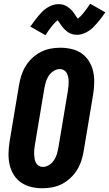

<svg xmlns="http://www.w3.org/2000/svg" viewBox="-20 -998 583 1026"><path d="M207 8Q176 8 146.5 1Q117 -6 93 -22.5Q69 -39 53.5 -64Q38 -89 31.5 -117.5Q25 -146 25.5 -177Q26 -208 31 -240L82 -545Q86 -570 94.5 -596Q103 -622 117.5 -645.5Q132 -669 153 -688.5Q174 -708 198.5 -720.5Q223 -733 249.5 -738Q276 -743 302 -743Q333 -743 363 -736Q393 -729 416.5 -712.5Q440 -696 455.5 -671Q471 -646 477.5 -617.5Q484 -589 483.5 -558Q483 -527 478 -495L427 -190Q423 -165 414.5 -139Q406 -113 391.5 -89.5Q377 -66 356 -46.5Q335 -27 310.5 -14.5Q286 -2 259.5 3Q233 8 207 8ZM209 -106Q226 -106 242.5 -116.5Q259 -127 269 -142.5Q279 -158 284 -175Q289 -192 292 -209L343 -514Q345 -526 346 -538Q347 -550 347 -562Q347 -574 344.5 -585.5Q342 -597 337 -607Q332 -617 322 -623Q312 -629 300 -629Q283 -629 266.5 -618.5Q250 -608 240 -592.5Q230 -577 225 -560Q220 -543 217 -526L166 -221Q164 -209 163 -197Q162 -185 162.5 -173Q163 -161 165 -149.5Q167 -138 172 -128Q177 -118 187 -112Q197 -106 209 -106ZM223 -810 142 -856Q154 -873 165 -887.5Q176 -902 186 -914Q196 -926 206.5 -936.5Q217 -947 231 -956Q245 -965 260.5 -970.5Q276 -976 292 -976Q301 -976 309.5 -974.5Q318 -973 326.5 -969.5Q335 -966 341.5 -961.5Q348 -957 355.5 -950.5Q363 -944 368 -937.5Q373 -931 377.5 -924.5Q382 -918 386.5 -911Q391 -904 396 -898Q411 -910 426 -928.5Q441 -947 462 -978L543 -932Q531 -915 520 -900.5Q509 -886 498.5 -874Q488 -862 477.5 -851.5Q467 -841 453 -832Q439 -823 423.5 -817.5Q408 -812 393 -812Q383 -812 374.5 -813.5Q366 -815 357.5 -818.5Q349 -822 342.5 -826.5Q336 -831 329 -837.5Q322 -844 316.5 -850.5Q311 -857 306.5 -863.5Q302 -870 297 -877.5Q292 -885 288 -890Q273 -878 258 -859.5Q243 -841 223 -810Z"/></svg>

Font: Iosevka SS04 Heavy
Style: Italic
Weight: 900
Italic angle: -9°
Monospace: yes
Designer: Belleve Invis
Foundry: Belleve Invis
Version: Version 19.0.0; ttfautohint (v1.8.4)